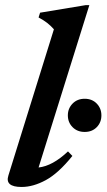

<svg xmlns="http://www.w3.org/2000/svg" viewBox="-20 -732 424 764"><path d="M194.5 -615.5Q181.5 -630 167.8 -640.8Q154 -651.5 133.5 -662.5L139.5 -681.5L320.5 -711.5H335.5L133.5 -65.5Q189 -71.5 250.5 -129.5L268 -111.5Q212.5 -42.5 162.2 -15.2Q112 12 66 12Q-1.5 12 13.5 -34ZM317 -207Q287.5 -207 268.8 -226Q250 -245 250 -273Q250 -300.5 268.8 -319.8Q287.5 -339 317 -339Q346.5 -339 365 -319.8Q383.5 -300.5 383.5 -273Q383.5 -245 365 -226Q346.5 -207 317 -207Z"/></svg>

Font: Newsreader Text SemiBold
Style: Italic
Weight: 600
Italic angle: -17°
Designer: Hugues Gentile
Foundry: Production Type
Version: Version 1.001